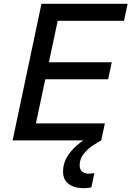

<svg xmlns="http://www.w3.org/2000/svg" viewBox="-20 -735 688 1005"><path d="M46 0 197 -715H648L629 -626H282L236 -409H565L546 -320H217L168 -89H529L510 0ZM474 171 458 246Q438 250 416 250Q369 250 339.5 228Q310 206 310 163Q310 122 330 88Q350 54 382 26.5Q414 -1 448 -22L510 0Q487 12 460.5 30.5Q434 49 415.5 74Q397 99 397 131Q397 153 410.5 163.5Q424 174 445 174Q456 174 474 171Z"/></svg>

Font: Wix Madefor Text Medium
Style: Italic
Weight: 500
Italic angle: -12°
Designer: Dalton Maag Ltd
Foundry: Dalton Maag Ltd
Version: Version 3.100